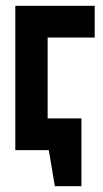

<svg xmlns="http://www.w3.org/2000/svg" viewBox="-20 -520 357 665"><path d="M98 -110V0H149L170 125H262V-110ZM33 -500V0H145V-390H308V-500Z"/></svg>

Font: Advent Pro
Style: Regular
Weight: 400
Designer: VivaRado, Andreas Kalpakidis
Foundry: VivaRado, Andreas Kalpakidis
Version: Version 3.000